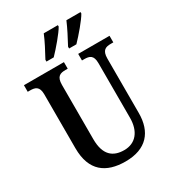

<svg xmlns="http://www.w3.org/2000/svg" viewBox="-220 -1055 1079 1189"><g transform="rotate(-30 319.5 -460.5)"><path d="M370 -784V-771H422C461 -811 525 -886 544 -921V-931H443C424 -886 396 -832 370 -784ZM208 -784V-771H260C299 -811 363 -886 382 -921V-931H281C263 -886 234 -832 208 -784ZM324 10C474 10 544 -75 544 -209V-598C544 -659 572 -667 609 -667H626V-714H402V-667H418C455 -667 482 -659 482 -602V-211C482 -115 434 -55 352 -55C272 -55 219 -96 219 -210V-598C219 -659 247 -667 284 -667H300V-714H14V-667H30C67 -667 95 -659 95 -602V-217C95 -53 186 10 324 10Z"/></g></svg>

Font: Noto Serif Sinhala Condensed SemiBold
Style: Regular
Weight: 600
Width: 3
Designer: Jelle Bosma - Monotype Design Team
Foundry: Monotype Imaging Inc.
Version: Version 2.007